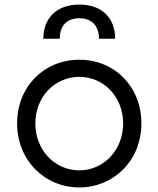

<svg xmlns="http://www.w3.org/2000/svg" viewBox="-20 -810 695 842"><path d="M328 12C477 12 600 -104 600 -269C600 -430 483 -548 328 -548C172 -548 55 -429 55 -269C55 -107 176 12 328 12ZM135 -269C135 -385 220 -473 328 -473C435 -473 520 -385 520 -269C520 -152 435 -63 328 -63C220 -63 135 -152 135 -269ZM170 -640H242C242 -697 273 -730 328 -730C382 -730 414 -697 414 -640H485C485 -729 429 -790 328 -790C226 -790 170 -728 170 -640Z"/></svg>

Font: Mluvka
Style: Regular
Weight: 400
Designer: Modified by Jiří Krblich, Original typeface by Gumpita Rahayu
Foundry: Gumpita Rahayu & Jiří Krblich
Version: Version 2.000;Glyphs 3.1.1 (3134)